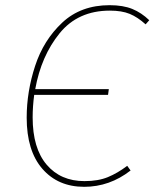

<svg xmlns="http://www.w3.org/2000/svg" viewBox="-20 -711 596 741"><path d="M116 -367H400L397 -345H112Q106 -300 106 -258Q106 -139 160 -75.5Q214 -12 306 -12Q359 -12 396.5 -27.5Q434 -43 471 -71L484 -53Q403 10 305 10Q204 10 143.5 -59.5Q83 -129 83 -257Q83 -357 115.5 -456.5Q148 -556 220 -623.5Q292 -691 403 -691Q455 -691 490.5 -676.5Q526 -662 556 -633L542 -617Q511 -645 480.5 -657.5Q450 -670 404 -670Q281 -670 210 -582.5Q139 -495 116 -367Z"/></svg>

Font: FiraGO Thin
Style: Italic
Weight: 100
Italic angle: -8°
Designer: bBox Type GmbH
Foundry: bBox Type GmbH
Version: Version 1.001